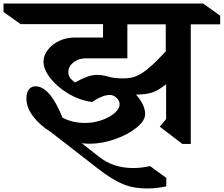

<svg xmlns="http://www.w3.org/2000/svg" viewBox="-89 -806 1270 1090"><path d="M994 -668V11H946L818 -87L854 -130V-328Q811 -293 775 -281Q739 -269 683 -269Q735 -211 735 -158Q735 -121 686.5 -81.5Q638 -42 564 -16Q490 10 420 10Q398 10 375 7L476 86Q555 148 667 148Q712 148 763 137L855 204V252Q800 264 745 264Q668 264 607 238.5Q546 213 464 149L200 -56Q137 -95 99 -145.5Q61 -196 61 -246Q61 -281 75 -298.5Q89 -316 113 -316Q194 -316 266 -138Q323 -108 394 -108Q443 -108 488.5 -124Q534 -140 562 -164.5Q590 -189 590 -215Q590 -234 572.5 -250.5Q555 -267 535 -267Q493 -267 434 -227Q364 -236 300 -274Q236 -312 197 -362Q158 -412 158 -455Q158 -491 182.5 -523Q207 -555 247.5 -574Q288 -593 334 -593H496V-669H28L-69 -738V-786H1064L1161 -717V-668ZM852 -514V-668H634V-475H399Q357 -475 328 -452Q299 -429 299 -396Q299 -380 307.5 -366.5Q316 -353 336 -338Q379 -361 408 -371Q437 -381 461 -381Q493 -381 529 -370Q558 -361 616 -361H614Q654 -361 686 -374.5Q718 -388 755.5 -419.5Q793 -451 852 -514Z"/></svg>

Font: Inknut Antiqua SemiBold
Style: Regular
Weight: 600
Designer: Claus Eggers Sørensen
Foundry: Claus Eggers Sørensen
Version: Version 1.003; ttfautohint (v1.8.2) -l 8 -r 50 -G 200 -x 14 